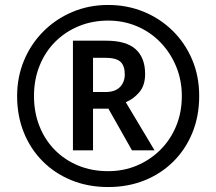

<svg xmlns="http://www.w3.org/2000/svg" viewBox="-20 -744 872 774"><path d="M274 -138V-580H407Q489 -580 527 -545.5Q565 -511 565 -446Q565 -399 541 -371.5Q517 -344 487 -332L603 -138H512L417 -306H355V-138ZM405 -373Q444 -373 463.5 -393Q483 -413 483 -444Q483 -479 465.5 -495Q448 -511 404 -511H355V-373ZM416 10Q336 10 269 -17Q202 -44 152.5 -93.5Q103 -143 76 -210Q49 -277 49 -357Q49 -433 76.5 -499.5Q104 -566 154 -616.5Q204 -667 271 -695.5Q338 -724 416 -724Q492 -724 558.5 -697Q625 -670 675.5 -620.5Q726 -571 754.5 -504Q783 -437 783 -357Q783 -277 756 -210Q729 -143 679.5 -93.5Q630 -44 563 -17Q496 10 416 10ZM416 -54Q478 -54 531.5 -76.5Q585 -99 626 -139.5Q667 -180 690 -235.5Q713 -291 713 -357Q713 -420 690.5 -475Q668 -530 628 -572Q588 -614 533.5 -637.5Q479 -661 416 -661Q352 -661 297.5 -638.5Q243 -616 202.5 -575.5Q162 -535 139.5 -479Q117 -423 117 -357Q117 -291 139 -235.5Q161 -180 201 -139.5Q241 -99 295.5 -76.5Q350 -54 416 -54Z"/></svg>

Font: Noto Sans Kannada
Style: Regular
Weight: 400
Designer: Jelle Bosma - Monotype Design Team
Foundry: Monotype Imaging Inc.
Version: Version 2.003